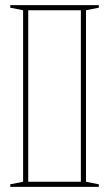

<svg xmlns="http://www.w3.org/2000/svg" viewBox="-20 -728 425 748"><path d="M365 -708V-698L315 -688V-20L365 -10V0H20V-10L70 -20V-688L20 -698V-708ZM90 -20H295V-688H90Z"/></svg>

Font: Kalnia Glaze Thin
Style: Regular
Weight: 100
Version: Version 1.110